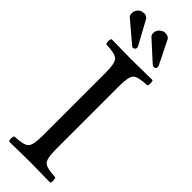

<svg xmlns="http://www.w3.org/2000/svg" viewBox="-281 -847 860 860"><g transform="rotate(45 148.5 -417.5)"><path d="M0 -793.9Q0 -808.1 10.5 -820.1Q21 -832 41 -832Q56.2 -832 64 -819.8L123.5 -710.9Q125 -708.5 125.5 -706.8Q126 -705.1 126.5 -703.4Q127 -701.7 127 -700.2Q127 -694.3 122.6 -690.7Q118.2 -687 113.8 -687Q108.9 -687 106 -689.9L6.8 -773.9Q0 -780.8 0 -793.9ZM130.9 -798.8Q130.9 -814.9 143.3 -825.9Q155.8 -836.9 168.9 -836.9Q188 -836.9 195.8 -825.2L250.5 -714.8Q252.9 -710 252.9 -704.1Q252.9 -691.9 240.2 -691.9Q234.4 -691.9 226.1 -699.7L138.2 -779.8Q130.9 -785.6 130.9 -798.8ZM190.9 -122.1Q190.9 -62 206.5 -47.6Q222.2 -33.2 277.8 -30.8Q281.7 -25.9 282 -13.9Q282.2 -2 277.8 2Q177.7 0 148.9 0Q116.7 0 19 2Q14.2 -2 14.2 -13.9Q14.2 -25.9 19 -30.8Q75.2 -32.7 90.6 -47.4Q106 -62 106 -122.1V-522.9Q106 -583 90.6 -597.4Q75.2 -611.8 19 -613.8Q14.2 -617.7 14.2 -629.9Q14.2 -642.1 19 -647Q119.1 -645 147.9 -645Q180.2 -645 277.8 -647Q281.7 -642.1 282 -630.1Q282.2 -618.2 277.8 -613.8Q221.7 -611.8 206.3 -597.4Q190.9 -583 190.9 -522.9Z"/></g></svg>

Font: Linux Libertine Capitals
Style: Small Caps
Weight: 400
Designer: Philipp H. Poll
Foundry: Philipp H. Poll
Version: Version 5.1.3